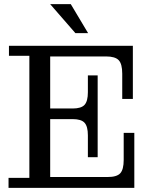

<svg xmlns="http://www.w3.org/2000/svg" viewBox="-20 -902 729 922"><path d="M21 0V-48H121V-634H23V-682H221V0ZM221 0V-52H625V0ZM402 -252Q402 -295 386 -312.5Q370 -330 329 -330H449V-147H402ZM221 -330V-381H449V-330ZM497 -52Q541 -52 557.5 -70Q574 -88 574 -134V-264H625V-52ZM329 -381Q370 -381 386 -398.5Q402 -416 402 -459V-540H449V-381ZM221 -631V-682H618V-631ZM567 -548Q567 -595 550 -613Q533 -631 489 -631H618V-427H567ZM342 -743 221 -882H320L403 -743Z"/></svg>

Font: Montagu Slab
Style: Bold
Weight: 700
Designer: Florian Karsten
Foundry: Florian Karsten
Version: Version 1.000